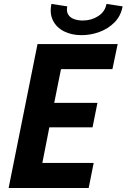

<svg xmlns="http://www.w3.org/2000/svg" viewBox="-20 -940 633 960"><path d="M23.1 0 167.6 -719.7H568.4L542.1 -594.4H285L251.1 -425.6H467.2L442.8 -303.5H226.7L191.7 -125.3H448.4L423.4 0ZM388 -764.2Q337.7 -764.2 299.8 -783.4Q262 -802.7 244.7 -837.9Q227.3 -873 237.1 -920.4L316.2 -908.2Q311.3 -882.3 321.3 -866.7Q331.3 -851.1 351.1 -844.2Q370.9 -837.4 393.8 -837.4Q436.8 -837.4 471 -859.4Q505.2 -881.3 512.5 -920.4L593 -908.2Q584.3 -859.9 552.3 -827.9Q520.3 -795.9 476.6 -780Q432.9 -764.2 388 -764.2Z"/></svg>

Font: Reddit Sans
Style: Italic
Weight: 400
Italic angle: -11.25°
Designer: Stephen Hutchings
Version: Version 1.013